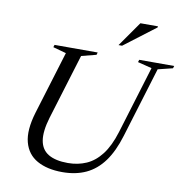

<svg xmlns="http://www.w3.org/2000/svg" viewBox="-96 -992 1049 1092"><g transform="rotate(10 429.0 -445.5)"><path d="M211 -281.5Q186.5 -199.5 195.2 -147.5Q204 -95.5 245.2 -71Q286.5 -46.5 357.5 -46.5Q415.5 -46.5 464 -67.8Q512.5 -89 550.5 -138.2Q588.5 -187.5 614 -270.5L733 -660.5L651.5 -681L656 -695H858L853.5 -681L768.5 -660L644.5 -254Q616.5 -161.5 573.8 -103.2Q531 -45 472 -17.5Q413 10 335.5 10Q248 10 189.8 -22.5Q131.5 -55 113.5 -122.8Q95.5 -190.5 127 -295.5L238.5 -660L162.5 -681L167 -695H416L412 -681L326.5 -659ZM525.5 -757 626.5 -901H728L727 -894.5L546 -757Z"/></g></svg>

Font: Newsreader 48pt
Style: Italic
Weight: 400
Italic angle: -17°
Version: Version 1.003